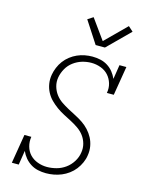

<svg xmlns="http://www.w3.org/2000/svg" viewBox="-142 -1062 883 1156"><g transform="rotate(15 300.0 -484.5)"><path d="M260 8Q234 8 209.5 2.5Q185 -3 164.5 -16Q144 -29 128.5 -47.5Q113 -66 103 -89L89 0H46L76 -181H119Q114 -150 122 -121Q130 -92 149.5 -71.5Q169 -51 197.5 -40.5Q226 -30 256 -30Q285 -30 315 -38Q345 -46 370.5 -64.5Q396 -83 413 -110.5Q430 -138 434 -167Q439 -196 431.5 -223Q424 -250 408 -271Q392 -292 369.5 -307.5Q347 -323 323 -335.5Q299 -348 275 -360.5Q251 -373 229.5 -388.5Q208 -404 189 -423Q170 -442 157.5 -466Q145 -490 140.5 -517.5Q136 -545 141 -574Q145 -597 154.5 -620Q164 -643 179 -663Q194 -683 214 -698.5Q234 -714 256.5 -724Q279 -734 303 -738.5Q327 -743 350 -743Q376 -743 400.5 -737.5Q425 -732 445.5 -719Q466 -706 481 -687.5Q496 -669 506 -646L520 -735H563L533 -554H490Q496 -585 487.5 -613.5Q479 -642 460 -663Q441 -684 412.5 -694.5Q384 -705 354 -705Q325 -705 296.5 -696.5Q268 -688 243 -669.5Q218 -651 203 -624Q188 -597 183 -569Q178 -540 185.5 -513Q193 -486 209 -464.5Q225 -443 247 -428Q269 -413 293 -400Q317 -387 341.5 -374.5Q366 -362 388 -347Q410 -332 428 -312.5Q446 -293 458.5 -269.5Q471 -246 476 -218Q481 -190 476 -161Q473 -138 462.5 -114.5Q452 -91 436.5 -71Q421 -51 400 -35.5Q379 -20 356 -10.5Q333 -1 308.5 3.5Q284 8 260 8ZM350 -815 261 -952 295 -974 385 -849 514 -977 544 -950 408 -815Z"/></g></svg>

Font: Iosevka Etoile Extralight
Style: Italic
Weight: 200
Italic angle: -9°
Designer: Belleve Invis
Foundry: Belleve Invis
Version: Version 22.1.2; ttfautohint (v1.8.4)